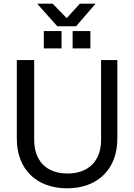

<svg xmlns="http://www.w3.org/2000/svg" viewBox="-20 -1005 726 1039"><path d="M343 14C509 14 615 -90 615 -254V-680H527V-248C527 -134 459 -66 345 -66C232 -66 165 -134 165 -248V-680H71V-254C71 -90 177 14 343 14ZM373 -743H469V-837H373ZM217 -743H313V-837H217ZM290 -863H392L497 -985H412L341 -907L265 -985H181Z"/></svg>

Font: Ronzino
Style: Regular
Weight: 400
Designer: Nunzio Mazzaferro
Foundry: Collletttivo
Version: Version 1.000;Glyphs 3.3 (3337)